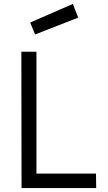

<svg xmlns="http://www.w3.org/2000/svg" viewBox="-20 -960 552 980"><path d="M90 0 89 -696H166V-74H470L471 0ZM352 -940 379 -870 159 -784 134 -845Z"/></svg>

Font: Panefresco 400wt
Style: Regular
Weight: 400
Foundry: Campivisivi & Chank Co
Version: Version 1.002